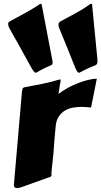

<svg xmlns="http://www.w3.org/2000/svg" viewBox="-20 -962 532 1008"><path d="M458 -397.5Q447.8 -398.4 435.1 -399.7Q422.4 -400.9 408.2 -400.9Q386.7 -400.9 364.5 -397.2Q342.3 -393.6 323.2 -382.8Q304.2 -372.1 290.5 -353.3Q276.9 -334.5 272.9 -304.7Q269.5 -268.6 267.3 -245.4Q265.1 -222.2 264.2 -207.3Q263.2 -192.4 262.5 -183.3Q261.7 -174.3 261.2 -166.5Q261.2 -164.6 260.5 -155.8Q259.8 -147 258.3 -135.3Q256.8 -123.5 255.6 -109.9Q254.4 -96.2 252.9 -84.5Q251.5 -72.8 250.7 -64Q250 -55.2 250 -53.2Q250 -49.3 250.2 -46.6Q250.5 -43.9 250.5 -41.5Q250.5 -37.6 246.8 -34.9Q243.2 -32.2 230.5 -28.8L101.1 17.6Q95.7 19.5 86.9 22.5Q78.1 25.4 69.8 25.4Q63 25.4 57.9 22Q52.7 18.6 52.7 10.3L94.7 -473.6Q96.2 -489.7 98.4 -495.8Q100.6 -502 109.4 -503.9Q153.8 -512.7 201.2 -521.7Q248.5 -530.8 293 -544.9Q296.9 -544.9 297.6 -543.7Q298.3 -542.5 298.3 -540Q298.3 -539.1 298.1 -537.1Q297.9 -535.2 296.6 -528.3Q295.4 -521.5 293.2 -507.6Q291 -493.7 287.1 -468.8Q309.6 -486.3 336.7 -501Q363.8 -515.6 391.1 -526.1Q418.5 -536.6 443.8 -542.7Q469.2 -548.8 488.3 -548.8ZM338.9 -696.8Q330.6 -717.3 325 -731Q319.3 -744.6 314.2 -757.1Q309.1 -769.5 303.5 -783.2Q297.9 -796.9 289.6 -817.4Q288.6 -822.3 287.8 -825.9Q287.1 -829.6 287.1 -832.5Q287.1 -839.8 290 -843.5Q293 -847.2 299.3 -850.6Q335.9 -871.1 376.2 -892.3Q416.5 -913.6 453.1 -939.9Q453.1 -940.9 455.3 -941.2Q457.5 -941.4 457.5 -941.9Q458 -941.9 458.5 -942.1Q459 -942.4 459.5 -942.4Q463.4 -942.4 463.4 -938.5L491.2 -652.8Q491.2 -648.4 491.5 -645Q491.7 -641.6 491.7 -639.2Q491.7 -630.9 489.7 -627.2Q487.8 -623.5 481.4 -619.6Q470.2 -615.2 460.9 -611.3Q451.7 -607.4 442.6 -603.3Q433.6 -599.1 423.3 -594Q413.1 -588.9 399.9 -582Q397.9 -580.1 394 -580.1Q389.6 -580.1 385.3 -586.7Q380.9 -593.3 374.8 -607.2Q368.7 -621.1 360.1 -643.3Q351.6 -665.5 338.9 -696.8ZM94.7 -696.8Q83.5 -717.3 75.9 -731Q68.4 -744.6 61.3 -756.8Q54.2 -769 46.4 -783Q38.6 -796.9 27.8 -817.4Q24.9 -822.8 23.9 -827.9Q22.9 -833 22.9 -836.4Q22.9 -841.8 25.4 -845Q27.8 -848.1 32.7 -850.6Q50.8 -860.8 70.6 -871.3Q90.3 -881.8 110.4 -892.8Q130.4 -903.8 150.1 -915.5Q169.9 -927.2 188 -939.9Q192.9 -942.4 194.8 -942.4Q197.8 -942.4 198.7 -938.5L253.4 -652.8Q254.4 -646.5 255.4 -642.3Q256.3 -638.2 256.3 -634.3Q256.3 -629.9 254.9 -626Q253.4 -622.1 248.5 -619.6Q238.3 -615.2 229.7 -611.3Q221.2 -607.4 212.4 -603.3Q203.6 -599.1 194.1 -594Q184.6 -588.9 172.9 -582Q170.9 -580.1 167.5 -580.1Q163.1 -580.1 157.7 -586.7Q152.3 -593.3 144.3 -607.2Q136.2 -621.1 124.3 -643.3Q112.3 -665.5 94.7 -696.8Z"/></svg>

Font: Carter One
Style: Regular
Weight: 400
Designer: vernon adams
Foundry: vernon adams
Version: Version 1.000